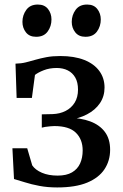

<svg xmlns="http://www.w3.org/2000/svg" viewBox="-20 -813 542 843"><path d="M231 10Q188.5 10 153 3.2Q117.5 -3.5 89.5 -12.5Q61.5 -21.5 41.5 -27L34.5 -162H99.5L121.5 -87Q135 -67 164 -54.5Q193 -42 233 -42Q272 -42 296.2 -56.2Q320.5 -70.5 331.8 -95.5Q343 -120.5 343 -152.5Q343 -201 313.2 -230.2Q283.5 -259.5 218.5 -259.5Q213 -259.5 201 -258.5Q189 -257.5 178.2 -255.8Q167.5 -254 163.5 -252.5V-311L210.5 -312Q242.5 -313 267.8 -325.8Q293 -338.5 307.8 -362.2Q322.5 -386 322.5 -419.5Q322.5 -451.5 310.5 -472.5Q298.5 -493.5 277.5 -504Q256.5 -514.5 229 -514.5Q197 -514.5 171.8 -504.5Q146.5 -494.5 133.5 -484L120 -383H53L48 -533.5Q72.5 -534 93.5 -539.2Q114.5 -544.5 136.2 -550.8Q158 -557 184 -562Q210 -567 244.5 -567Q306.5 -567 350 -549.8Q393.5 -532.5 416.2 -501.2Q439 -470 439 -428.5Q439 -390 418.8 -360Q398.5 -330 362.2 -311Q326 -292 278 -285.5L278.5 -296Q334.5 -295.5 376 -280Q417.5 -264.5 440.5 -233.8Q463.5 -203 463.5 -155.5Q463.5 -107.5 438.8 -70Q414 -32.5 362.8 -11.2Q311.5 10 231 10ZM138 -651.5Q109 -651.5 93.8 -671Q78.5 -690.5 78.5 -717Q78.5 -746.5 95.5 -769.8Q112.5 -793 145.5 -793H146.5Q175.5 -793 190.8 -773.5Q206 -754 206 -727.5Q206 -697.5 189.2 -674.5Q172.5 -651.5 139 -651.5ZM354.5 -651.5Q326 -651.5 310.5 -671Q295 -690.5 295 -717Q295 -746.5 312 -769.8Q329 -793 362 -793H363Q392 -793 407.2 -773.5Q422.5 -754 422.5 -727.5Q422.5 -697.5 405.8 -674.5Q389 -651.5 355.5 -651.5Z"/></svg>

Font: Merriweather 20pt Medium
Style: Regular
Weight: 500
Version: Version 2.100